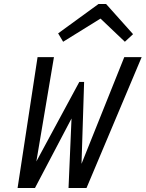

<svg xmlns="http://www.w3.org/2000/svg" viewBox="-20 -941 729 961"><path d="M689 -655 413 0H323L338 -348L155 0H68L168 -655H250L162 -133L377 -531H401L388 -121L602 -655ZM296 -732 271 -774 473 -921H511L646 -770L605 -732L483 -848Z"/></svg>

Font: Intel One Mono
Style: Italic
Weight: 400
Italic angle: -16°
Monospace: yes
Designer: Fred Shallcrass
Foundry: Frere-Jones Type LLC
Version: Version 1.400;hotconv 1.1.0;makeotfexe 2.6.0;FJTRelease1.4